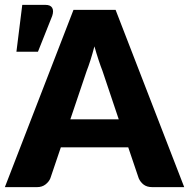

<svg xmlns="http://www.w3.org/2000/svg" viewBox="-33 -769 777 789"><path d="M0 0ZM724 0H593Q571 0 557.5 -10.2Q544 -20.5 537 -36.5L494 -163.5H217L174 -36.5Q168.5 -22.5 154.2 -11.2Q140 0 119 0H-13L269 -728.5H442ZM256 -278.5H455L388 -478Q380.5 -497 372 -522.8Q363.5 -548.5 355 -578.5Q347 -548 338.8 -522Q330.5 -496 323 -477ZM34.5 -556.5 58.5 -749H153.5Q174.5 -749 181.5 -736.8Q188.5 -724.5 181.5 -703.5L123 -556.5Z"/></svg>

Font: Lato Black
Style: Regular
Weight: 900
Designer: Lukasz Dziedzic
Foundry: tyPoland Lukasz Dziedzic
Version: Version 2.007; 2014-02-27